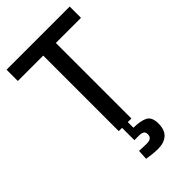

<svg xmlns="http://www.w3.org/2000/svg" viewBox="-274 -767 1075 1075"><g transform="rotate(-45 263.0 -230.0)"><path d="M214 0V-598.2H13V-687.5H513V-598.2H314V0ZM301.4 226.1Q278 226.1 253 223.3Q228 220.6 212.8 217.7L216.1 158.3Q220.5 158.7 232.4 159.1Q244.3 159.5 256.9 160Q269.5 160.5 275.3 160.5Q296 160.5 306.5 152.6Q317 144.8 317 127Q317 110.3 306.5 103.9Q296 97.5 275.3 97.5H240.1V-1H285.6V44.5Q342.4 45.1 372 60.6Q401.6 76.2 401.6 127Q401.6 178.3 374.2 202.2Q346.8 226.1 301.4 226.1Z"/></g></svg>

Font: Titillium Web SemiBold
Style: Regular
Weight: 600
Designer: Mohamed Gaber, Accademia di Belle Arti di Urbino
Foundry: Kief Type Foundry, Accademia di Belle Arti di Urbino
Version: Version 3.000; ttfautohint (v1.8.4)